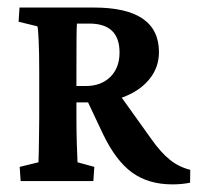

<svg xmlns="http://www.w3.org/2000/svg" viewBox="-20 -480 524 509"><path d="M34.7 0 32.2 -37.6 82 -49.8Q82.5 -56.6 82.8 -77.1Q83 -97.7 83.5 -123Q84 -148.4 84 -169.4V-289.6Q84 -338.9 82.5 -372.3Q81.1 -405.8 79.1 -410.2L29.3 -422.4L31.7 -460H229Q401.4 -460 401.4 -341.8Q401.4 -303.2 378.2 -272.9Q355 -242.7 314.5 -225.6Q273.9 -208.5 221.2 -208.5H169.9V-252H207.5Q248 -252 272.5 -276.1Q296.9 -300.3 296.9 -340.8Q296.9 -417.5 216.8 -417.5H184.1Q183.1 -412.6 182.9 -379.6Q182.6 -346.7 182.6 -296.4V-169.4Q182.6 -134.3 183.6 -99.6Q184.6 -64.9 185.5 -49.8L230 -37.6L227.5 0ZM437 8.8Q373.5 8.8 330.3 -22.5Q287.1 -53.7 252.9 -125L207.5 -221.2L289.1 -240.2L380.9 -111.8Q406.7 -75.2 430.7 -56.2Q454.6 -37.1 484.4 -29.8L483.9 4.4Q461.9 8.8 437 8.8Z"/></svg>

Font: Lateef SemiBold
Style: Regular
Weight: 600
Designer: SIL International
Foundry: SIL International
Version: Version 4.200